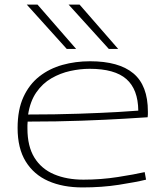

<svg xmlns="http://www.w3.org/2000/svg" viewBox="-20 -810 717 840"><path d="M341 10Q255 10 191.5 -18Q128 -46 92.5 -103.5Q57 -161 57 -250Q57 -330 82.5 -385.5Q108 -441 152 -475.5Q196 -510 253 -526Q310 -542 374 -542Q500 -542 563.5 -489Q627 -436 627 -322Q627 -317 627 -310Q627 -303 626 -297Q597 -295 522 -290.5Q447 -286 338.5 -282Q230 -278 101 -278Q100 -270 100 -262.5Q100 -255 100 -248Q100 -170 130.5 -120.5Q161 -71 216.5 -47.5Q272 -24 345 -24Q422 -24 495.5 -35.5Q569 -47 613 -57L619 -24Q574 -13 500 -1.5Q426 10 341 10ZM103 -309Q223 -309 325 -312.5Q427 -316 496 -320Q565 -324 585 -326Q584 -419 533 -464Q482 -509 372 -509Q331 -509 287.5 -499.5Q244 -490 205 -467.5Q166 -445 139 -406Q112 -367 103 -309ZM272 -596 97 -790H144L313 -596ZM456 -596 280 -790H328L497 -596Z"/></svg>

Font: Georama Extended ExtraLight
Style: Regular
Weight: 200
Width: 7
Designer: Jean-Baptiste Levee
Foundry: Production Type
Version: Version 1.000